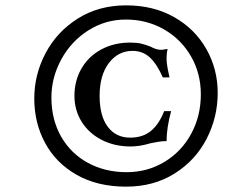

<svg xmlns="http://www.w3.org/2000/svg" viewBox="-20 -700 844 717"><path d="M108 -332Q108 -422 150.5 -502Q193 -582 271 -631Q349 -680 451 -680Q553 -680 630.5 -636Q708 -592 750.5 -517Q793 -442 793 -353Q793 -262 751.5 -181.5Q710 -101 632 -52Q554 -3 451 -3Q344 -3 266.5 -47Q189 -91 148.5 -166Q108 -241 108 -332ZM730 -348Q730 -426 693 -490Q656 -554 592 -590.5Q528 -627 450 -627Q373 -627 309 -586Q245 -545 208.5 -477.5Q172 -410 172 -336Q172 -253 208.5 -189.5Q245 -126 309 -91.5Q373 -57 453 -57Q530 -57 593.5 -95Q657 -133 693.5 -199.5Q730 -266 730 -348ZM258 -342Q258 -399 284.5 -444.5Q311 -490 358.5 -515.5Q406 -541 466 -541Q491 -541 507.5 -537Q524 -533 542 -526Q551 -521 561 -517.5Q571 -514 582 -514Q588 -514 594.5 -515.5Q601 -517 604 -517L606 -516Q602 -503 602 -484Q602 -463 607 -439Q612 -415 613 -411H588Q566 -461 539.5 -485.5Q513 -510 475 -510Q421 -510 386.5 -464.5Q352 -419 352 -342Q352 -267 382.5 -226.5Q413 -186 466 -186Q513 -186 543.5 -211Q574 -236 593 -285H619Q602 -222 602 -173H598Q583 -173 565.5 -169.5Q548 -166 542 -165Q502 -153 468 -153Q407 -153 359 -178Q311 -203 284.5 -246Q258 -289 258 -342Z"/></svg>

Font: Ibarra Real Nova
Style: Bold Italic
Weight: 700
Italic angle: -22°
Designer: Jose Maria Ribagorda & Octavio Pardo
Foundry: Octavio Pardo
Version: Version 1.014